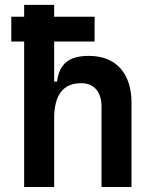

<svg xmlns="http://www.w3.org/2000/svg" viewBox="-20 -752 626 772"><path d="M77.1 0V-585H25.4V-684.6H77.1V-732.4H197.8V-684.6H360.4V-585H197.8V-423.8H209.5Q215.3 -476.1 245.8 -501.7Q276.4 -527.3 336.9 -527.3Q418.9 -527.3 463.9 -477.5Q508.8 -427.7 508.8 -336.9V0H388.2V-322.3Q388.2 -367.7 366.7 -392.6Q345.2 -417.5 306.6 -417.5Q197.8 -417.5 197.8 -276.4V0Z"/></svg>

Font: Caskaydia Cove SemiBold
Style: Regular
Weight: 600
Monospace: yes
Designer: Aaron Bell
Foundry: Saja Typeworks
Version: Version 4.300; ttfautohint (v1.8.3)